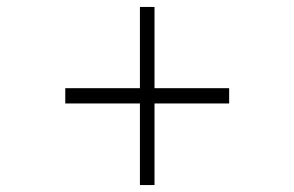

<svg xmlns="http://www.w3.org/2000/svg" viewBox="-20 -562 847 553"><path d="M383 -264H168V-308H383V-542H425V-308H640V-264H425V-29H383Z"/></svg>

Font: Oakes Grotesk Light
Style: Italic
Weight: 300
Italic angle: -8°
Designer: Samuel Oakes
Foundry: Samuel Oakes
Version: Version 1.000;PS 001.000;hotconv 1.0.88;makeotf.lib2.5.64775